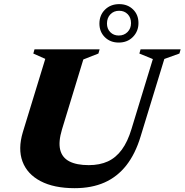

<svg xmlns="http://www.w3.org/2000/svg" viewBox="-20 -920 918 954"><path d="M288 -277Q269.5 -215.5 279 -176.2Q288.5 -137 324.5 -118.2Q360.5 -99.5 421 -99.5Q475.5 -99.5 515.8 -118Q556 -136.5 585.2 -176.2Q614.5 -216 633.5 -279.5L739.5 -626.5L672.5 -654L678.5 -675H877.5L871.5 -654L796.5 -627L678.5 -241.5Q652.5 -155.5 607.8 -98.5Q563 -41.5 499.2 -13.2Q435.5 15 351 15Q248 15 181.5 -20Q115 -55 91.8 -117.5Q68.5 -180 93.5 -263.5L205 -627.5L145.5 -654L151.5 -675H475L469 -654L394 -624.5ZM572.5 -899.5Q614 -899.5 641 -873.2Q668 -847 668 -805.5Q668 -764.5 640.5 -736.5Q613 -708.5 570 -708.5Q528 -708.5 501 -735.2Q474 -762 474 -802.5Q474 -845 501.8 -872.2Q529.5 -899.5 572.5 -899.5ZM570 -743.5Q596.5 -743.5 613.8 -761Q631 -778.5 631 -805Q631 -832.5 614.5 -849.5Q598 -866.5 572 -866.5Q545.5 -866.5 528.5 -848.8Q511.5 -831 511.5 -803Q511.5 -777 528 -760.2Q544.5 -743.5 570 -743.5Z"/></svg>

Font: Newsreader 24pt ExtraBold
Style: Italic
Weight: 800
Italic angle: -17°
Designer: Hugues Gentile
Foundry: Production Type
Version: Version 1.003